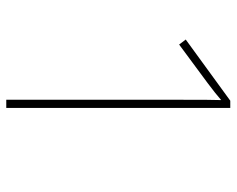

<svg xmlns="http://www.w3.org/2000/svg" viewBox="-91 -663 754 612"><g transform="rotate(90 286.0 -357.0)"><path d="M324 0V-714H301L106 -572L122 -551L245 -642C270 -661 283 -671 299 -685C298 -658 298 -620 298 -563V0Z"/></g></svg>

Font: Noto Sans Malayalam Thin
Style: Regular
Weight: 100
Designer: Jelle Bosma - Monotype Design Team
Foundry: Monotype Imaging Inc.
Version: Version 2.104